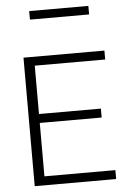

<svg xmlns="http://www.w3.org/2000/svg" viewBox="-58 -909 629 952"><g transform="rotate(-5 256.0 -433.5)"><path d="M436 -354.5V-310.1H127.9V-44.4H481V0H75.7V-639.6H478.5V-595.2H127.9V-354.5ZM418.5 -867.2V-824.7H124V-867.2Z"/></g></svg>

Font: Yantramanav Light
Style: Regular
Weight: 300
Version: Version 1.001;PS 1.0;hotconv 1.0.72;makeotf.lib2.5.5900; ttf